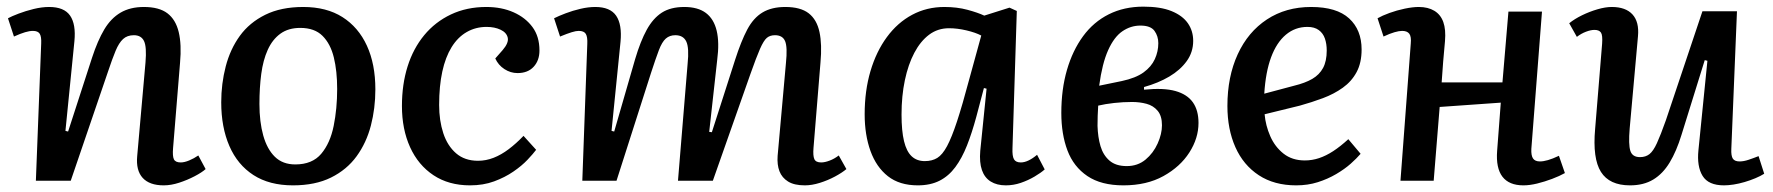

<svg xmlns="http://www.w3.org/2000/svg" viewBox="-20 -544 5338 578"><path d="M599 -35Q588 -25 566 -13.5Q544 -2 519.5 6Q495 14 473 14Q430 14 409.5 -8.5Q389 -31 393 -74L418 -356Q422 -403 413.5 -420.5Q405 -438 383 -438Q363 -438 350.5 -426.5Q338 -415 328 -391Q318 -367 305 -328L193 0H88L104 -413Q105 -434 99.5 -442.5Q94 -451 79 -451Q69 -451 55.5 -447Q42 -443 22 -434L4 -489Q15 -495 36 -503Q57 -511 81.5 -517Q106 -523 128 -523Q173 -523 191 -497Q209 -471 204 -420L177 -150L185 -148L257 -370Q274 -422 294 -455.5Q314 -489 343 -506Q372 -523 413 -523Q459 -523 484 -504Q509 -485 518 -447.5Q527 -410 522 -355L501 -98Q499 -74 503.5 -64.5Q508 -55 524 -55Q535 -55 549.5 -61Q564 -67 577 -76Z M862 14Q791 14 743 -17Q695 -48 670.5 -104.5Q646 -161 646 -236Q646 -292 659.5 -344Q673 -396 702 -436Q731 -476 778.5 -499.5Q826 -523 893 -523Q963 -523 1011 -492.5Q1059 -462 1084.5 -406.5Q1110 -351 1110 -275Q1110 -218 1096.5 -166Q1083 -114 1053.5 -73.5Q1024 -33 976.5 -9.5Q929 14 862 14ZM869 -49Q920 -49 947 -81Q974 -113 984.5 -165Q995 -217 995 -276Q995 -330 985 -371Q975 -412 951 -436Q927 -460 884 -460Q848 -460 824 -442.5Q800 -425 786 -394Q772 -363 766.5 -321.5Q761 -280 761 -231Q761 -177 772.5 -136Q784 -95 807.5 -72Q831 -49 869 -49Z M1444 -523Q1490 -523 1526 -507Q1562 -491 1583 -462.5Q1604 -434 1604 -392Q1604 -362 1586.5 -343Q1569 -324 1538 -324Q1517 -324 1498.5 -336Q1480 -348 1471 -368L1493 -393Q1512 -415 1508.5 -430.5Q1505 -446 1487 -454.5Q1469 -463 1445 -463Q1412 -463 1385 -447.5Q1358 -432 1339.5 -402Q1321 -372 1311.5 -328.5Q1302 -285 1302 -228Q1302 -181 1314.5 -143Q1327 -105 1353 -82.5Q1379 -60 1419 -60Q1443 -60 1466 -69Q1489 -78 1511.5 -95Q1534 -112 1556 -135L1594 -93Q1585 -81 1568 -63Q1551 -45 1525.5 -27.5Q1500 -10 1467.5 2Q1435 14 1395 14Q1331 14 1285 -16.5Q1239 -47 1214.5 -101Q1190 -155 1190 -225Q1190 -290 1207 -344Q1224 -398 1257 -438Q1290 -478 1337.5 -500.5Q1385 -523 1444 -523Z M2050 -352Q2055 -400 2046 -419Q2037 -438 2013 -438Q1996 -438 1984.5 -428Q1973 -418 1963.5 -393Q1954 -368 1940 -325L1836 0H1733L1748 -412Q1749 -433 1743.5 -442Q1738 -451 1722 -451Q1714 -451 1701 -447Q1688 -443 1666 -434L1648 -489Q1662 -496 1683 -504Q1704 -512 1727.5 -517.5Q1751 -523 1772 -523Q1817 -523 1835 -496.5Q1853 -470 1848 -418L1821 -150L1829 -148L1892 -366Q1908 -420 1927 -454.5Q1946 -489 1972.5 -506Q1999 -523 2040 -523Q2081 -523 2105 -505Q2129 -487 2137.5 -451.5Q2146 -416 2139 -363L2115 -147L2123 -146L2193 -364Q2211 -420 2229.5 -455Q2248 -490 2275.5 -506.5Q2303 -523 2344 -523Q2390 -523 2414.5 -504Q2439 -485 2447 -447.5Q2455 -410 2450 -356L2429 -99Q2427 -75 2431.5 -65Q2436 -55 2452 -55Q2463 -55 2477.5 -60.5Q2492 -66 2505 -76L2528 -35Q2515 -24 2493.5 -12.5Q2472 -1 2448 6.5Q2424 14 2403 14Q2371 14 2352.5 2.5Q2334 -9 2326.5 -28.5Q2319 -48 2321 -75L2346 -354Q2351 -402 2343.5 -420Q2336 -438 2313 -438Q2298 -438 2288.5 -430Q2279 -422 2268 -397Q2257 -372 2239 -321L2126 0H2021Z M3028 -98Q3027 -74 3032.5 -64.5Q3038 -55 3053 -55Q3064 -55 3076.5 -61Q3089 -67 3102 -78L3125 -34Q3114 -24 3094.5 -12.5Q3075 -1 3053 6.5Q3031 14 3008 14Q2981 14 2962.5 2.5Q2944 -9 2936 -32Q2928 -55 2931 -90L2950 -277L2942 -279L2919 -192Q2906 -144 2891 -106Q2876 -68 2856 -41Q2836 -14 2808.5 0Q2781 14 2743 14Q2688 14 2653 -13.5Q2618 -41 2600.5 -89.5Q2583 -138 2583 -200Q2583 -271 2600.5 -330Q2618 -389 2650 -432.5Q2682 -476 2726 -499.5Q2770 -523 2823 -523Q2861 -523 2892.5 -514.5Q2924 -506 2943 -497L3019 -521L3041 -511ZM2764 -59Q2786 -59 2801.5 -68.5Q2817 -78 2831 -104Q2845 -130 2861 -178.5Q2877 -227 2898 -306L2934 -437Q2917 -446 2889.5 -452.5Q2862 -459 2837 -459Q2803 -459 2777 -439.5Q2751 -420 2732.5 -385Q2714 -350 2704 -302.5Q2694 -255 2694 -199Q2694 -150 2701.5 -119Q2709 -88 2724.5 -73.5Q2740 -59 2764 -59Z M3362 14Q3295 14 3253.5 -14Q3212 -42 3193.5 -91Q3175 -140 3175 -204Q3175 -275 3192 -333.5Q3209 -392 3240.5 -435Q3272 -478 3318 -501Q3364 -524 3422 -524Q3474 -524 3507 -510.5Q3540 -497 3556 -474Q3572 -451 3572 -421Q3572 -387 3552.5 -360Q3533 -333 3500 -313.5Q3467 -294 3424 -282V-274Q3483 -280 3518.5 -270Q3554 -260 3571 -236Q3588 -212 3588 -174Q3588 -128 3560.5 -85Q3533 -42 3482.5 -14Q3432 14 3362 14ZM3372 -44Q3405 -44 3428.5 -63.5Q3452 -83 3465 -112Q3478 -141 3478 -167Q3478 -195 3465 -210.5Q3452 -226 3431.5 -231.5Q3411 -237 3388 -237Q3361 -237 3334 -234Q3307 -231 3286 -226Q3285 -211 3284.5 -195.5Q3284 -180 3284 -165Q3285 -131 3293 -104Q3301 -77 3320 -60.5Q3339 -44 3372 -44ZM3289 -286 3357 -300Q3399 -309 3422.5 -326Q3446 -343 3456.5 -366Q3467 -389 3467 -414Q3467 -435 3455.5 -451Q3444 -467 3413 -467Q3384 -467 3359 -450Q3334 -433 3316 -393Q3298 -353 3289 -286Z M3927 -523Q4004 -523 4041.5 -488.5Q4079 -454 4079 -395Q4079 -355 4064 -327Q4049 -299 4022.5 -280Q3996 -261 3962.5 -248.5Q3929 -236 3893 -226L3787 -200Q3790 -166 3804 -134Q3818 -102 3844 -81.5Q3870 -61 3908 -61Q3930 -61 3951 -68Q3972 -75 3993.5 -89Q4015 -103 4039 -125L4076 -81Q4064 -67 4046 -51Q4028 -35 4002.5 -20Q3977 -5 3947 4.5Q3917 14 3882 14Q3816 14 3769.5 -16.5Q3723 -47 3699 -101Q3675 -155 3675 -225Q3675 -313 3706 -380.5Q3737 -448 3794 -485.5Q3851 -523 3927 -523ZM3974 -392Q3974 -412 3968.5 -428Q3963 -444 3950 -453.5Q3937 -463 3916 -463Q3879 -463 3851 -439.5Q3823 -416 3806.5 -371.5Q3790 -327 3786 -262L3876 -286Q3909 -294 3930.5 -306.5Q3952 -319 3963 -339.5Q3974 -360 3974 -392Z M4498 -235 4314 -222 4296 0H4196L4227 -413Q4229 -434 4222.5 -442.5Q4216 -451 4201 -451Q4192 -451 4178 -447Q4164 -443 4145 -434L4127 -489Q4141 -497 4163 -505Q4185 -513 4209 -518Q4233 -523 4251 -523Q4279 -523 4298 -511.5Q4317 -500 4325 -477.5Q4333 -455 4330 -420Q4327 -389 4324.5 -358Q4322 -327 4320 -296H4503L4521 -509H4622L4590 -96Q4589 -76 4595 -67Q4601 -58 4616 -58Q4626 -58 4640 -62Q4654 -66 4673 -75L4691 -23Q4675 -14 4652.5 -5.5Q4630 3 4607.5 8.5Q4585 14 4566 14Q4523 14 4503 -12Q4483 -38 4487 -90Z M4704 -474Q4720 -487 4742.5 -498Q4765 -509 4789 -516Q4813 -523 4832 -523Q4874 -523 4894.5 -500.5Q4915 -478 4911 -435L4886 -157Q4882 -109 4888 -90Q4894 -71 4917 -71Q4934 -71 4945.5 -80Q4957 -89 4968 -113Q4979 -137 4995 -182L5105 -510H5209L5192 -96Q5191 -75 5196.5 -66.5Q5202 -58 5217 -58Q5229 -58 5244 -63Q5259 -68 5274 -74L5291 -21Q5280 -14 5264.5 -7.5Q5249 -1 5232 4Q5215 9 5199 11.5Q5183 14 5170 14Q5123 14 5105.5 -14.5Q5088 -43 5093 -92L5120 -361L5112 -363L5042 -138Q5027 -89 5006.5 -55Q4986 -21 4957 -3.5Q4928 14 4887 14Q4825 14 4799.5 -26.5Q4774 -67 4782 -156L4803 -412Q4805 -438 4799.5 -446Q4794 -454 4780 -454Q4769 -454 4754.5 -448.5Q4740 -443 4727 -433Z"/></svg>

Font: Literata Medium
Style: Italic
Weight: 500
Italic angle: -2°
Designer: Latin by Veronika Burian and Jose Scaglione. Greek by Irene Vlachou. Cyrillic by Vera Evstafieva
Foundry: TypeTogether
Version: Version 3.103;gftools[0.9.29]